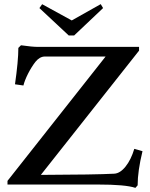

<svg xmlns="http://www.w3.org/2000/svg" viewBox="-20 -889 723 925"><path d="M311 -718.3 169.9 -850.1 183.1 -868.7 325.7 -790.5 465.3 -869.1 476.6 -850.1 337.4 -718.3ZM632.3 16.1Q585.4 0 450.7 0H16.1V-17.6L488.8 -616.7H196.3Q171.4 -616.7 150.4 -590.8Q131.3 -565.9 115.2 -534.2Q99.1 -502.4 92.8 -477.1L52.2 -482.9Q68.4 -595.7 68.4 -658.2L81.1 -670.9Q134.8 -663.1 163.6 -663.1H649.9V-645L176.8 -46.4Q440.9 -47.4 530.3 -52.2Q558.6 -53.7 585 -86.7Q611.3 -119.6 627 -171.9L666.5 -160.6Q643.1 -64.5 643.1 3.9Z"/></svg>

Font: Elstob 6pt Medium
Style: Regular
Weight: 500
Designer: Peter S. Baker
Version: Version 1.015